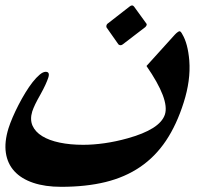

<svg xmlns="http://www.w3.org/2000/svg" viewBox="-99 -580 820 723"><path d="M452.6 -490.7Q454.1 -489.3 453.1 -485.8Q452.6 -482.4 448.2 -478Q428.2 -462.9 405.5 -445.3Q382.8 -427.7 362.8 -412.6Q358.4 -409.7 355 -409.7Q351.1 -409.7 347.2 -412.6L302.2 -476.6Q300.8 -481 301.8 -483.9Q303.2 -489.7 309.1 -493.2L388.7 -555.2Q394 -559.6 398.4 -559.6Q402.3 -559.6 405.8 -555.2ZM592.8 -194.3Q566.4 -110.4 525.9 -50Q485.4 10.3 428.7 48.8Q372.1 87.4 298.3 105.5Q224.6 123.5 131.3 123.5Q70.8 123.5 26.1 108.4Q-18.6 93.3 -44.7 64.9Q-70.8 36.6 -76.9 -4.4Q-83 -45.4 -66.9 -97.2Q-61 -115.7 -51.3 -138.4Q-41.5 -161.1 -29.3 -184.8Q-17.1 -208.5 -3.4 -231Q10.3 -253.4 23.9 -270.8Q37.6 -288.1 50.3 -298.8Q63 -309.6 73.2 -309.6Q90.3 -309.6 82.5 -286.6Q79.1 -276.4 72 -260.7Q64.9 -245.1 53.2 -224.1Q41.5 -203.6 33.9 -188Q26.4 -172.4 22.5 -160.6Q13.2 -130.4 23.4 -106.9Q33.7 -83.5 59.8 -67.4Q85.9 -51.3 125.7 -43Q165.5 -34.7 214.4 -34.7Q252.4 -34.7 295.2 -40.8Q337.9 -46.9 381.3 -59.1Q441.4 -75.7 477.1 -98.1Q512.7 -120.6 522 -148.9Q540 -205.1 452.6 -331.5L559.1 -449.2Q564.5 -455.1 569.6 -458.7Q574.7 -462.4 577.1 -462.4Q579.6 -462.4 582.3 -459.2Q585 -456.1 587.4 -451.2Q608.4 -416.5 613.8 -352.1Q616.7 -314 611.3 -274.9Q606 -235.8 592.8 -194.3Z"/></svg>

Font: XB Zar
Style: Bold Italic
Weight: 700
Italic angle: -12°
Designer: Behnam
Foundry: Irmug
Version: Version 8.005 2009